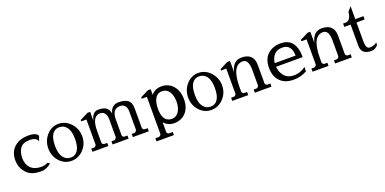

<svg xmlns="http://www.w3.org/2000/svg" viewBox="-9 -1550 5228 2606"><g transform="rotate(-20 2604.5 -246.5)"><path d="M443 -69Q399 -45 350 -45Q251 -45 198 -99Q144 -152 144 -248Q144 -328 183 -385Q221 -442 320 -442Q419 -442 437 -381L463 -453Q435 -506 324 -506Q206 -506 131 -445Q45 -376 45 -250Q45 -131 130 -50Q194 11 320 11H333Q404 11 475 -49Z M866 -413Q907 -356 907 -247Q907 -137 871 -83Q835 -27 769 -27Q701 -27 661 -81Q619 -135 619 -245Q619 -359 654 -411Q692 -468 756 -468Q825 -468 866 -413ZM591 -59Q661 19 763 19Q864 19 938 -59Q1011 -137 1011 -246Q1011 -355 938 -435Q864 -515 763 -515Q661 -515 591 -435Q521 -355 521 -246Q521 -137 591 -59Z M1497 -391Q1490 -511 1340 -511H1337Q1250 -510 1225 -390V-520H1186L1067 -460V-440H1142V-75Q1131 -50 1111 -46L1068 -45V0H1299V-45H1261Q1232 -45 1225 -75V-242Q1225 -456 1345 -456Q1385 -456 1410 -424Q1434 -392 1434 -334V-75Q1416 -46 1404 -46H1403L1360 -45V0H1591V-45H1553Q1524 -45 1517 -75V-305Q1517 -456 1635 -456Q1675 -456 1701 -427Q1726 -398 1726 -340V-75Q1708 -46 1696 -46H1695L1652 -45V0H1883V-45H1845Q1816 -45 1809 -75V-359Q1809 -444 1762 -478Q1715 -511 1632 -511Q1521 -511 1497 -391Z M2338 -395Q2374 -340 2375 -249Q2373 -155 2335 -103Q2297 -51 2237 -51Q2113 -52 2104 -218V-272Q2118 -450 2237 -450Q2302 -450 2338 -395ZM2102 -528H2062L1943 -468V-448H2018V90Q2007 115 1987 119L1934 120V165H2185V120H2137Q2108 120 2101 90V-51Q2158 14 2245 15H2248Q2350 15 2416 -55Q2481 -125 2481 -246Q2481 -366 2417 -441Q2352 -515 2248 -515H2245Q2157 -514 2102 -447Z M2886 -413Q2927 -356 2927 -247Q2927 -137 2891 -83Q2855 -27 2789 -27Q2721 -27 2681 -81Q2639 -135 2639 -245Q2639 -359 2674 -411Q2712 -468 2776 -468Q2845 -468 2886 -413ZM2611 -59Q2681 19 2783 19Q2884 19 2958 -59Q3031 -137 3031 -246Q3031 -355 2958 -435Q2884 -515 2783 -515Q2681 -515 2611 -435Q2541 -355 2541 -246Q2541 -137 2611 -59Z M3245 -520H3206L3087 -460V-440H3162V-75Q3151 -50 3131 -46L3088 -45V0H3319V-45H3281Q3252 -45 3245 -75V-140Q3245 -456 3404 -456Q3488 -456 3488 -302V-75Q3477 -50 3457 -46L3414 -45V0H3655V-45H3617Q3588 -45 3581 -75V-340Q3581 -510 3404 -511Q3280 -511 3245 -358Z M3805 -284Q3828 -448 3971 -448H3973Q4104 -448 4107 -284ZM4168 -98Q4088 -39 3998 -39Q3908 -39 3858 -97Q3811 -154 3805 -232H4189V-256Q4189 -366 4136 -438Q4082 -510 3968 -510Q3853 -510 3778 -439Q3710 -373 3710 -249Q3710 -125 3780 -55Q3849 15 3970 15Q3972 15 3974 15Q4076 15 4164 -34Z M4405 -520H4366L4247 -460V-440H4322V-75Q4311 -50 4291 -46L4248 -45V0H4479V-45H4441Q4412 -45 4405 -75V-140Q4405 -456 4564 -456Q4648 -456 4648 -302V-75Q4637 -50 4617 -46L4574 -45V0H4815V-45H4777Q4748 -45 4741 -75V-340Q4741 -510 4564 -511Q4440 -511 4405 -358Z M5097 9Q5156 9 5195 -43V-78Q5159 -43 5092 -43Q5037 -43 5037 -146V-424H5155V-472H5037V-658L4983 -596Q4973 -476 4899 -472H4861V-424H4952V-118Q4952 9 5097 9Z"/></g></svg>

Font: Sawarabi Mincho
Style: Regular
Weight: 400
Version: Version 1.082; ttfautohint (v1.8.4.7-5d5b)